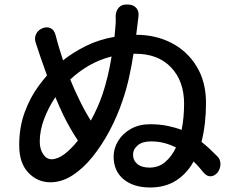

<svg xmlns="http://www.w3.org/2000/svg" viewBox="-20 -808 1040 850"><path d="M474 -558Q419 -544 373.5 -517.5Q328 -491 291 -456Q300 -434 309 -413.5Q318 -393 327 -375Q353 -320 382 -274Q412 -328 433 -388Q446 -426 456.5 -470Q467 -514 474 -558ZM168 -683Q189 -691 204.5 -683Q220 -675 226 -653Q233 -625 241.5 -597Q250 -569 259 -541Q305 -577 361.5 -605Q418 -633 487 -645L492 -703Q493 -723 492 -737Q493 -760 506 -774.5Q519 -789 543 -788H548Q571 -787 583.5 -772.5Q596 -758 593 -735Q592 -728 591 -719Q590 -710 589 -702L583 -654Q669 -654 739 -618Q809 -582 850.5 -514Q892 -446 892 -352Q892 -305 887 -262Q882 -219 872 -180Q891 -165 908 -149Q925 -133 941 -117Q956 -103 956 -82Q956 -61 943 -44Q929 -28 912.5 -27.5Q896 -27 882 -43Q872 -55 861 -68Q850 -81 837 -93Q808 -40 760 -9Q712 22 645 22Q571 22 527 -14.5Q483 -51 483 -115Q483 -151 503 -184Q523 -217 559.5 -237.5Q596 -258 644 -258Q686 -258 720.5 -251Q755 -244 784 -233Q795 -287 795 -349Q795 -449 737 -510Q679 -571 576 -570H571Q563 -517 551 -463.5Q539 -410 522 -361Q499 -293 465 -229Q431 -165 389.5 -113.5Q348 -62 300.5 -31.5Q253 -1 203 -1Q146 -1 105.5 -43.5Q65 -86 65 -165Q65 -245 89.5 -311.5Q114 -378 152 -429Q169 -452 188 -474L160 -553Q155 -567 149 -586Q143 -605 139 -616Q131 -637 139 -655.5Q147 -674 168 -683ZM759 -155Q736 -167 708.5 -174.5Q681 -182 648 -182Q610 -182 589.5 -164.5Q569 -147 569 -124Q569 -98 588 -82Q607 -66 642 -66Q682 -66 711 -90.5Q740 -115 759 -155ZM325 -186Q293 -233 262 -295Q253 -313 244 -334Q235 -355 225 -378Q194 -331 175 -280.5Q156 -230 156 -181Q156 -148 171 -125.5Q186 -103 208 -103Q235 -103 265 -125.5Q295 -148 325 -186Z"/></svg>

Font: Chiron GoRound TC M
Style: Regular
Weight: 500
Designer: Ryoko NISHIZUKA 西塚涼子 (kana, bopomofo & ideographs); Paul D. Hunt (Latin, Greek & Cyrillic); Sandoll Communications 산돌커뮤니
Foundry: Adobe
Version: Version 1.000;hotconv 1.1.1;makeotfexe 2.6.0